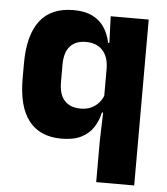

<svg xmlns="http://www.w3.org/2000/svg" viewBox="-50 -548 666 765"><g transform="rotate(5 283.0 -165.5)"><path d="M209.5 11.5Q123.5 11.5 79.2 -45Q35 -101.5 35 -213V-273.5Q35 -387 79.5 -445Q124 -503 214 -503Q258.5 -503 288.5 -488.5Q318.5 -474 336.5 -447.5Q354.5 -421 362 -385H403.5L365 -286Q364 -316.5 353 -337.5Q342 -358.5 322 -369.8Q302 -381 274 -381Q232.5 -381 210.5 -356.2Q188.5 -331.5 188.5 -282.5V-213Q188.5 -164 210.8 -139.2Q233 -114.5 276 -114.5Q299.5 -114.5 317.8 -123Q336 -131.5 348.8 -146.5Q361.5 -161.5 367.5 -180.5L404.5 -106.5H361.5Q354.5 -73.5 337 -46.5Q319.5 -19.5 288.5 -4Q257.5 11.5 209.5 11.5ZM363 172V5L367 -127L365 -150V-348.5L367.5 -373L363 -491.5H515V172Z"/></g></svg>

Font: Anek Gujarati
Style: Bold
Weight: 700
Version: Version 1.003